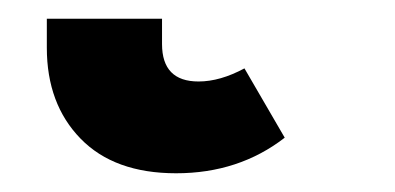

<svg xmlns="http://www.w3.org/2000/svg" viewBox="-20 23 422 205"><path d="M168 208Q102 208 66 171Q30 134 30 74V43H153V70Q153 110 192 110Q215 110 241 96L284 170Q235 208 168 208Z"/></svg>

Font: FiraGO ExtraBold
Style: Regular
Weight: 800
Designer: bBox Type
Foundry: bBox Type GmbH
Version: Version 1.001;PS 001.001;hotconv 1.0.88;makeotf.lib2.5.64775